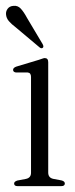

<svg xmlns="http://www.w3.org/2000/svg" viewBox="-23 -633 254 653"><path d="M141 -421.5V-46Q141 -28 159 -24.5L186 -19.5Q197.5 -16.5 197.5 -9Q197.5 0 185.5 0H36.5Q25 0 25 -9Q25 -15.5 36 -19L65 -24.5Q82.5 -28 82.5 -45.5V-371.5Q82.5 -385.5 71 -386.5H31Q21.5 -388 21.5 -395.5Q21.5 -402.5 32.5 -406.5L109 -429.5Q115.5 -431.5 120.8 -433.5Q126 -435.5 129 -435.5Q141 -435.5 141 -421.5ZM69 -572 122 -483Q126.5 -474.5 123 -471Q118.5 -466.5 112 -471.5L30.5 -540Q16.5 -550.5 7.5 -560.8Q-1.5 -571 -2.5 -584Q-3.5 -594.5 3 -603.2Q9.5 -612 22 -613Q37 -615 47.5 -603.8Q58 -592.5 69 -572Z"/></svg>

Font: Fraunces 144pt Soft Light
Style: Regular
Weight: 300
Version: Version 1.000;[0bf87f6ff]